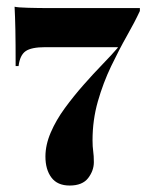

<svg xmlns="http://www.w3.org/2000/svg" viewBox="-20 -443 444 582"><path d="M191.1 119.4Q154 119.4 135.9 95.2Q117.7 71 117.7 31.5Q117.7 -4 133.9 -41.5Q150 -79 176.6 -115.3Q203.2 -151.6 233.1 -185.5Q262.9 -219.4 290.7 -248Q318.5 -276.6 337.1 -298.4V-300H116.9Q75 -300 57.7 -287.9Q40.3 -275.8 36.3 -242.7H27.4Q27.4 -313.7 26.6 -353.2Q25.8 -392.7 24.2 -422.6Q33.9 -420.2 65.3 -419.4Q96.8 -418.5 128.2 -418.5H404V-409.7Q388.7 -376.6 364.9 -334.7Q341.1 -292.7 316.9 -242.3Q292.7 -191.9 276.6 -135.5Q260.5 -79 260.5 -17.7Q260.5 1.6 262.5 15.3Q264.5 29 264.5 48.4Q264.5 74.2 247.2 96.8Q229.8 119.4 191.1 119.4Z"/></svg>

Font: Playfair 144pt SemiCondensed Black
Style: Regular
Weight: 900
Width: 4
Designer: Claus Eggers Sørensen
Foundry: Claus Eggers Sørensen
Version: Version 2.203